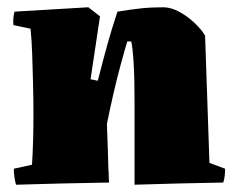

<svg xmlns="http://www.w3.org/2000/svg" viewBox="-20 -502 648 528"><path d="M24 6Q18 -17 18 -38L68 -49Q70 -79 71 -115Q72 -151 72 -189Q72 -225 71 -268.5Q70 -312 68.5 -353.5Q67 -395 64 -423L17 -433Q15 -452 20 -470Q71 -473 121.5 -476Q172 -479 223 -482L255 -457L229 -284L249 -280Q263 -335 275 -378.5Q287 -422 303 -470Q340 -476 367.5 -479Q395 -482 429 -482Q450 -482 473 -469.5Q496 -457 515 -439Q534 -421 544 -404Q547 -316 550 -229Q553 -142 556 -54L599 -38Q599 -28 598 -19Q597 -10 594 0Q533 1 472 2.5Q411 4 350 6V-221Q350 -245 349.5 -276Q349 -307 347 -337.5Q345 -368 341 -388H330Q323 -365 312.5 -326.5Q302 -288 292 -244.5Q282 -201 274 -161L277 -77L278 -39Q279 -29 279 -19.5Q279 -10 280 0Q216 1 152 2.5Q88 4 24 6Z"/></svg>

Font: Labrada Black
Style: Regular
Weight: 900
Designer: Mercedes Jáuregui
Foundry: Omnibus-Type Team
Version: Version 1.000; ttfautohint (v1.8.4.7-5d5b)